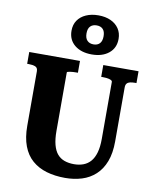

<svg xmlns="http://www.w3.org/2000/svg" viewBox="-106 -1087 961 1185"><g transform="rotate(10 374.0 -495.0)"><path d="M282 -259Q282 -208 291.5 -172.5Q301 -137 319 -116Q337 -95 363.5 -85.5Q390 -76 424 -76Q456 -76 482.5 -86Q509 -96 527.5 -117.5Q546 -139 556 -174Q566 -209 566 -259V-617Q566 -622 561 -625.5Q556 -629 547 -631.5Q538 -634 527.5 -635Q517 -636 506 -636H496V-710H717V-636H706Q690 -636 677 -633Q664 -630 657 -621.5Q650 -613 650 -597V-259Q650 -185 630 -132.5Q610 -80 573.5 -46.5Q537 -13 488.5 2Q440 17 384 17Q320 17 267.5 1.5Q215 -14 177 -47Q139 -80 119 -133Q99 -186 99 -259V-601Q99 -623 83 -629.5Q67 -636 42 -636H32V-710H350V-636H340Q331 -636 320.5 -635.5Q310 -635 301.5 -633.5Q293 -632 287.5 -630.5Q282 -629 282 -626ZM360 -885Q360 -855 374.5 -840Q389 -825 414 -825Q439 -825 453 -840Q467 -855 467 -885Q467 -915 453 -929.5Q439 -944 414 -944Q389 -944 374.5 -929.5Q360 -915 360 -885ZM561 -885Q561 -828 520.5 -795Q480 -762 414 -762Q347 -762 306.5 -795Q266 -828 266 -885Q266 -923 284.5 -950Q303 -977 336.5 -992Q370 -1007 414 -1007Q458 -1007 491 -992Q524 -977 542.5 -949.5Q561 -922 561 -885Z"/></g></svg>

Font: Roboto Serif SemiCondensed
Style: Bold
Weight: 700
Width: 4
Designer: Greg Gazdowicz
Foundry: Commercial Type
Version: Version 1.007